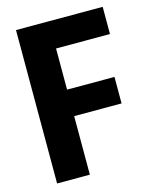

<svg xmlns="http://www.w3.org/2000/svg" viewBox="-103 -729 637 798"><g transform="rotate(-15 216.0 -330.0)"><path d="M43 0V-660H184V0ZM108 -252V-366H388V-252ZM108 -543V-660H416V-543Z"/></g></svg>

Font: Bricolage Grotesque 72pt SemiCondensed
Style: Bold
Weight: 700
Width: 4
Designer: Mathieu Triay
Foundry: Atelier Triay
Version: Version 1.001;gftools[0.9.33.dev8+g029e19f]